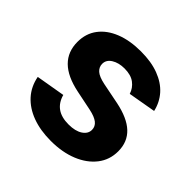

<svg xmlns="http://www.w3.org/2000/svg" viewBox="-145 -697 851 851"><g transform="rotate(45 280.0 -271.5)"><path d="M279.3 10.7Q213.4 10.7 162.6 -8.2Q111.8 -27.1 79.6 -62.8Q47.5 -98.6 38 -149.2L174.5 -172.6Q185.1 -134.6 211.9 -115.6Q238.7 -96.5 283.6 -96.5Q325.4 -96.5 349.8 -112.5Q374.1 -128.5 374.1 -153Q374.1 -174.4 356.8 -188.1Q339.5 -201.7 303.5 -209.2L209.5 -228.5Q130.5 -244.8 91.5 -283.5Q52.5 -322.2 52.5 -383.5Q52.5 -435.9 81.1 -473.8Q109.7 -511.7 161.1 -532.2Q212.6 -552.7 281.5 -552.7Q346.4 -552.7 393.7 -534.8Q441.1 -516.9 470.2 -484.4Q499.3 -451.8 509.4 -407.1L379.5 -384.3Q370.9 -412.2 347.3 -430Q323.7 -447.7 283.8 -447.7Q247.7 -447.7 223.2 -432.5Q198.8 -417.3 198.8 -392.3Q198.8 -371.8 214.6 -357.6Q230.4 -343.4 269 -335.3L367.1 -315.8Q446.3 -299.8 485 -263.3Q523.6 -226.8 523.6 -168.3Q523.6 -114.7 492.3 -74.4Q461 -34.2 406 -11.7Q350.9 10.7 279.3 10.7Z"/></g></svg>

Font: Adwaita Sans
Style: Regular
Weight: 400
Designer: Rasmus Andersson
Foundry: rsms
Version: Version 4.001;git-9221beed3